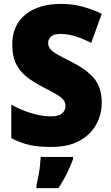

<svg xmlns="http://www.w3.org/2000/svg" viewBox="-20 -744 572 985"><path d="M502 -217Q502 -156 473 -104Q444 -52 386.5 -21Q329 10 242 10Q179 10 133 0Q87 -10 38 -35V-207Q90 -178 143.5 -162.5Q197 -147 241 -147Q280 -147 298 -162Q316 -177 316 -200Q316 -217 306 -230.5Q296 -244 271 -259Q246 -274 203 -296Q154 -321 118 -349Q82 -377 62.5 -416Q43 -455 43 -515Q43 -615 110.5 -669.5Q178 -724 293 -724Q353 -724 405 -709.5Q457 -695 502 -673L448 -524Q405 -546 365.5 -558Q326 -570 291 -570Q258 -570 242.5 -557Q227 -544 227 -524Q227 -506 237.5 -493Q248 -480 274.5 -464.5Q301 -449 350 -425Q423 -388 462.5 -342Q502 -296 502 -217ZM355 72Q340 112 322.5 147.5Q305 183 280 221H167V207Q172 187 177 160.5Q182 134 185 107Q188 80 189 61H355Z"/></svg>

Font: Noto Sans Khmer UI SemiCondensed Black
Style: Regular
Weight: 900
Width: 4
Designer: Danh Hong and the Monotype Design Team
Foundry: Monotype Imaging Inc.
Version: Version 2.002; ttfautohint (v1.8.4.7-5d5b)